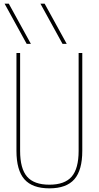

<svg xmlns="http://www.w3.org/2000/svg" viewBox="-20 -1020 540 1050"><path d="M126 -780 5 -1000H28L149 -780ZM322 -780 201 -1000H224L345 -780ZM250 10Q157 10 113.5 -39.5Q70 -89 70 -195V-730H90V-195Q90 -98 128 -54Q166 -10 250 -10Q334 -10 372 -54Q410 -98 410 -195V-730H430V-195Q430 -89 386.5 -39.5Q343 10 250 10Z"/></svg>

Font: M PLUS 1 Code Thin
Style: Regular
Weight: 250
Designer: Coji Morishita
Foundry: UNDERFOREST DESIGN
Version: Version 1.002